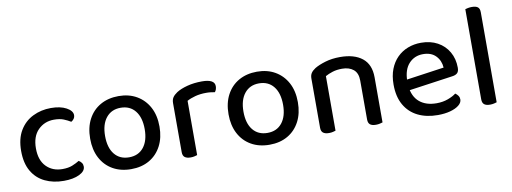

<svg xmlns="http://www.w3.org/2000/svg" viewBox="-56 -961 3412 1279"><g transform="rotate(-10 1649.5 -321.0)"><path d="M296 -400Q232 -400 188.5 -356.5Q145 -313 145 -232Q145 -152 187 -109Q229 -66 296 -66Q336 -66 363 -77Q390 -88 411 -101Q423 -94 430.5 -83.5Q438 -73 438 -58Q438 -27 397 -7Q356 13 292 13Q220 13 164 -14Q108 -41 76.5 -95.5Q45 -150 45 -232Q45 -315 78 -370Q111 -425 167 -452.5Q223 -480 289 -480Q353 -480 393.5 -458Q434 -436 434 -406Q434 -393 426.5 -382.5Q419 -372 408 -366Q387 -379 361 -389.5Q335 -400 296 -400Z M981 -233Q981 -158 952 -102.5Q923 -47 870.5 -16.5Q818 14 747 14Q676 14 623 -16.5Q570 -47 541 -102.5Q512 -158 512 -233Q512 -309 541.5 -364.5Q571 -420 624 -450Q677 -480 747 -480Q817 -480 869.5 -449.5Q922 -419 951.5 -364Q981 -309 981 -233ZM747 -401Q685 -401 649 -356.5Q613 -312 613 -233Q613 -154 648.5 -110Q684 -66 747 -66Q810 -66 845.5 -110.5Q881 -155 881 -233Q881 -312 845.5 -356.5Q810 -401 747 -401Z M1195 -369V-220H1097V-370Q1097 -394 1107 -409Q1117 -424 1138 -438Q1166 -456 1211.5 -468Q1257 -480 1311 -480Q1397 -480 1397 -433Q1397 -421 1393.5 -411Q1390 -401 1384 -394Q1374 -396 1358.5 -398Q1343 -400 1327 -400Q1285 -400 1251.5 -391Q1218 -382 1195 -369ZM1097 -264 1195 -254V-2Q1189 0 1177 3Q1165 6 1151 6Q1124 6 1110.5 -4.5Q1097 -15 1097 -39Z M1917 -233Q1917 -158 1888 -102.5Q1859 -47 1806.5 -16.5Q1754 14 1683 14Q1612 14 1559 -16.5Q1506 -47 1477 -102.5Q1448 -158 1448 -233Q1448 -309 1477.5 -364.5Q1507 -420 1560 -450Q1613 -480 1683 -480Q1753 -480 1805.5 -449.5Q1858 -419 1887.5 -364Q1917 -309 1917 -233ZM1683 -401Q1621 -401 1585 -356.5Q1549 -312 1549 -233Q1549 -154 1584.5 -110Q1620 -66 1683 -66Q1746 -66 1781.5 -110.5Q1817 -155 1817 -233Q1817 -312 1781.5 -356.5Q1746 -401 1683 -401Z M2449 -307V-207H2351V-302Q2351 -353 2322 -377Q2293 -401 2245 -401Q2209 -401 2180.5 -392Q2152 -383 2131 -371V-207H2033V-372Q2033 -394 2042.5 -408.5Q2052 -423 2072 -436Q2100 -453 2145 -466.5Q2190 -480 2245 -480Q2341 -480 2395 -437Q2449 -394 2449 -307ZM2033 -259H2131V-2Q2125 0 2113 3Q2101 6 2087 6Q2060 6 2046.5 -4.5Q2033 -15 2033 -39ZM2351 -259H2449V-2Q2443 0 2430.5 3Q2418 6 2404 6Q2377 6 2364 -4.5Q2351 -15 2351 -39Z M2630 -177 2626 -250 2913 -291Q2910 -339 2879 -371Q2848 -403 2793 -403Q2735 -403 2697.5 -362.5Q2660 -322 2659 -246L2660 -211Q2668 -138 2711.5 -101.5Q2755 -65 2827 -65Q2869 -65 2904 -78Q2939 -91 2959 -107Q2971 -99 2978.5 -88Q2986 -77 2986 -63Q2986 -41 2964 -23.5Q2942 -6 2905 4Q2868 14 2821 14Q2744 14 2686.5 -14.5Q2629 -43 2597 -99Q2565 -155 2565 -237Q2565 -296 2582.5 -341Q2600 -386 2631 -417Q2662 -448 2703.5 -464Q2745 -480 2793 -480Q2856 -480 2904 -454Q2952 -428 2979 -381Q3006 -334 3006 -274Q3006 -249 2994.5 -238Q2983 -227 2961 -224Z M3123 -264 3221 -254V-2Q3215 0 3202.5 3Q3190 6 3176 6Q3149 6 3136 -4.5Q3123 -15 3123 -39ZM3221 -206 3123 -215V-649Q3129 -651 3141.5 -653.5Q3154 -656 3168 -656Q3195 -656 3208 -646Q3221 -636 3221 -611Z"/></g></svg>

Font: Baloo Tamma 2 Medium
Style: Regular
Weight: 500
Designer: Divya Kowshik, Shuchita Grover and Ek Type
Foundry: Ek Type
Version: Version 1.700